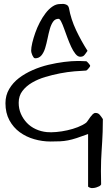

<svg xmlns="http://www.w3.org/2000/svg" viewBox="-20 -711 563 978"><path d="M428.7 -28.3Q394.5 -15.6 370.6 -7.8Q346.7 0 326.7 3.9Q306.6 7.8 286.1 8.8Q265.6 9.8 237.3 9.8Q195.3 9.8 154.3 -2Q113.3 -13.7 80.6 -37.6Q47.9 -61.5 27.8 -98.6Q7.8 -135.7 7.8 -185.5Q7.8 -225.6 26.9 -257.8Q45.9 -290 76.7 -313.5Q107.4 -336.9 146.5 -354Q185.5 -371.1 226.6 -380.9Q267.6 -390.6 306.6 -395.5Q345.7 -400.4 376 -400.4H384.8Q389.6 -400.4 397 -399.9Q404.3 -399.4 410.2 -399.4H418.9Q419.9 -399.4 422.9 -397Q425.8 -394.5 428.7 -391.1Q431.6 -387.7 434.1 -384.8Q436.5 -381.8 437.5 -379.9Q437.5 -378.9 438.5 -378.9V-377L439.5 -376Q439.5 -375 439 -374.5Q438.5 -374 438.5 -373Q437.5 -372.1 437.5 -371.1Q436.5 -369.1 434.1 -366.2Q431.6 -363.3 428.7 -359.9Q425.8 -356.4 422.9 -354Q419.9 -351.6 418.9 -351.6Q394.5 -350.6 359.4 -347.7Q324.2 -344.7 286.1 -337.4Q248 -330.1 210.4 -318.8Q172.9 -307.6 143.1 -290Q113.3 -272.5 94.2 -247.6Q75.2 -222.7 75.2 -187.5Q75.2 -157.2 86.4 -131.3Q97.7 -105.5 116.7 -85.4Q135.7 -65.4 162.1 -53.2Q188.5 -41 218.8 -38.1Q239.3 -36.1 267.1 -38.6Q294.9 -41 323.2 -47.4Q351.6 -53.7 376.5 -63.5Q401.4 -73.2 418.9 -85.9Q423.8 -90.8 429.2 -99.1Q434.6 -107.4 440.4 -115.2Q446.3 -123 452.6 -129.4Q459 -135.7 466.8 -135.7Q479.5 -135.7 487.3 -127Q495.1 -118.2 503.9 -104.5V-100.6Q503.9 -66.4 502.9 -39.6Q502 -12.7 500.5 11.2Q499 35.2 497.6 57.6Q496.1 80.1 495.1 105Q494.1 129.9 494.1 160.2Q494.1 190.4 495.1 228.5Q492.2 234.4 485.4 237.8Q478.5 241.2 470.7 243.7Q462.9 246.1 456.1 246.6Q449.2 247.1 447.3 247.1Q443.4 247.1 436 244.1Q428.7 241.2 428.7 238.3ZM138.7 -452.1Q138.7 -468.8 144.5 -493.2Q150.4 -517.6 159.7 -543.9Q168.9 -570.3 182.6 -596.7Q196.3 -623 212.4 -644Q228.5 -665 247.1 -677.7Q265.6 -690.4 285.2 -690.4Q291 -690.4 297.9 -690.9Q304.7 -691.4 311.5 -689.5Q318.4 -687.5 323.2 -684.1Q328.1 -680.7 331.1 -670.9Q335.9 -642.6 345.2 -613.8Q354.5 -585 367.7 -557.1Q380.9 -529.3 395.5 -502.9Q410.2 -476.6 425.8 -452.1Q416 -437.5 409.2 -429.7Q402.3 -421.9 388.7 -421.9Q376 -421.9 364.3 -436.5Q352.5 -451.2 342.8 -472.2Q333 -493.2 323.7 -518.1Q314.5 -543 306.6 -564.9Q298.8 -586.9 291.5 -601.1Q284.2 -615.2 278.3 -615.2Q260.7 -615.2 250.5 -600.6Q240.2 -585.9 233.9 -563.5Q227.5 -541 222.2 -514.6Q216.8 -488.3 210 -465.8Q203.1 -443.4 190.9 -428.7Q178.7 -414.1 159.2 -414.1Q154.3 -414.1 150.9 -418.9Q147.5 -423.8 144.5 -430.2Q141.6 -436.5 140.1 -442.9Q138.7 -449.2 138.7 -452.1Z"/></svg>

Font: Swanky and Moo Moo Cyrillic
Style: Regular
Weight: 400
Designer: Kimberly Geswein; Denis Ignatov
Foundry: Kimberly Geswein; Denis Ignatov
Version: Version 1.003 June 27, 2018